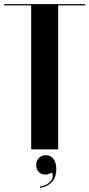

<svg xmlns="http://www.w3.org/2000/svg" viewBox="-30 -719 430 924"><path d="M380 -699H-10V-693H120V0H250V-693H380ZM220 112Q230 135 212.5 154.5Q195 174 162 179L164 185Q182 182 196.5 174.5Q211 167 221 155.5Q231 144 236 129Q241 114 241 96Q241 64 227.5 46Q214 28 191 28Q170 28 157 41.5Q144 55 144 76Q144 95 156 108Q168 121 188 121Q196 121 203.5 118.5Q211 116 220 112Z"/></svg>

Font: Moniqa Black
Style: Regular
Weight: 900
Designer: Rajesh Rajput
Foundry: Rajesh Rajput
Version: Version 1.000